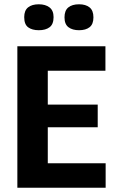

<svg xmlns="http://www.w3.org/2000/svg" viewBox="-20 -876 545 896"><path d="M61 0V-660H203V0ZM156 0V-114H473V0ZM156 -282V-388H436V-282ZM156 -546V-660H472V-546ZM349 -735Q318 -735 299.5 -749Q281 -763 281 -795Q281 -827 299 -841.5Q317 -856 349 -856Q380 -856 398 -841.5Q416 -827 416 -795Q416 -763 398 -749Q380 -735 349 -735ZM161 -735Q130 -735 111.5 -748.5Q93 -762 93 -796Q93 -827 111 -841.5Q129 -856 161 -856Q192 -856 211 -841.5Q230 -827 230 -796Q230 -763 211.5 -749Q193 -735 161 -735Z"/></svg>

Font: Bricolage Grotesque 24pt SemiCondensed
Style: Bold
Weight: 700
Width: 4
Designer: Mathieu Triay
Foundry: Atelier Triay
Version: Version 1.001;gftools[0.9.33.dev8+g029e19f]